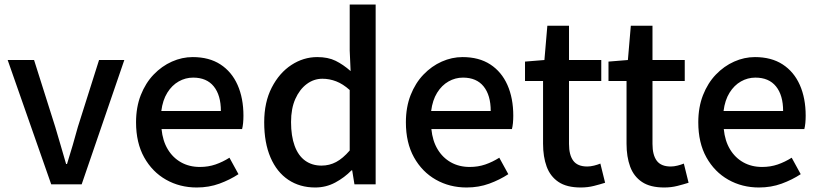

<svg xmlns="http://www.w3.org/2000/svg" viewBox="-20 -817 3633 851"><path d="M207 0 14 -551H131L225 -254Q237 -214 249 -172.5Q261 -131 273 -90H277Q290 -131 302 -172.5Q314 -214 325 -254L419 -551H531L342 0Z M852 14Q777 14 716 -20.5Q655 -55 619 -119.5Q583 -184 583 -275Q583 -342 604 -395.5Q625 -449 661 -486.5Q697 -524 742 -544Q787 -564 834 -564Q907 -564 957 -531.5Q1007 -499 1033 -440.5Q1059 -382 1059 -304Q1059 -287 1057.5 -271.5Q1056 -256 1053 -245H696Q701 -193 723.5 -155.5Q746 -118 782.5 -97.5Q819 -77 866 -77Q903 -77 935 -88Q967 -99 997 -118L1037 -45Q999 -20 952.5 -3Q906 14 852 14ZM695 -325H959Q959 -395 927.5 -434Q896 -473 836 -473Q802 -473 772 -456Q742 -439 721.5 -406Q701 -373 695 -325Z M1377 14Q1309 14 1258 -20Q1207 -54 1179 -119Q1151 -184 1151 -275Q1151 -364 1184.5 -429Q1218 -494 1271.5 -529Q1325 -564 1386 -564Q1434 -564 1467.5 -547.5Q1501 -531 1534 -502L1530 -593V-797H1645V0H1551L1541 -62H1538Q1507 -30 1466 -8Q1425 14 1377 14ZM1405 -83Q1440 -83 1470 -99Q1500 -115 1530 -150V-418Q1500 -445 1470 -456.5Q1440 -468 1409 -468Q1371 -468 1339.5 -444.5Q1308 -421 1289 -378.5Q1270 -336 1270 -276Q1270 -214 1286 -170.5Q1302 -127 1332.5 -105Q1363 -83 1405 -83Z M2048 14Q1973 14 1912 -20.5Q1851 -55 1815 -119.5Q1779 -184 1779 -275Q1779 -342 1800 -395.5Q1821 -449 1857 -486.5Q1893 -524 1938 -544Q1983 -564 2030 -564Q2103 -564 2153 -531.5Q2203 -499 2229 -440.5Q2255 -382 2255 -304Q2255 -287 2253.5 -271.5Q2252 -256 2249 -245H1892Q1897 -193 1919.5 -155.5Q1942 -118 1978.5 -97.5Q2015 -77 2062 -77Q2099 -77 2131 -88Q2163 -99 2193 -118L2233 -45Q2195 -20 2148.5 -3Q2102 14 2048 14ZM1891 -325H2155Q2155 -395 2123.5 -434Q2092 -473 2032 -473Q1998 -473 1968 -456Q1938 -439 1917.5 -406Q1897 -373 1891 -325Z M2554 14Q2492 14 2455.5 -10.5Q2419 -35 2403 -78.5Q2387 -122 2387 -180V-458H2307V-544L2393 -551L2406 -703H2502V-551H2645V-458H2502V-179Q2502 -130 2521 -104.5Q2540 -79 2583 -79Q2597 -79 2613 -83Q2629 -87 2641 -92L2662 -7Q2640 0 2612.5 7Q2585 14 2554 14Z M2924 14Q2862 14 2825.5 -10.5Q2789 -35 2773 -78.5Q2757 -122 2757 -180V-458H2677V-544L2763 -551L2776 -703H2872V-551H3015V-458H2872V-179Q2872 -130 2891 -104.5Q2910 -79 2953 -79Q2967 -79 2983 -83Q2999 -87 3011 -92L3032 -7Q3010 0 2982.5 7Q2955 14 2924 14Z M3344 14Q3269 14 3208 -20.5Q3147 -55 3111 -119.5Q3075 -184 3075 -275Q3075 -342 3096 -395.5Q3117 -449 3153 -486.5Q3189 -524 3234 -544Q3279 -564 3326 -564Q3399 -564 3449 -531.5Q3499 -499 3525 -440.5Q3551 -382 3551 -304Q3551 -287 3549.5 -271.5Q3548 -256 3545 -245H3188Q3193 -193 3215.5 -155.5Q3238 -118 3274.5 -97.5Q3311 -77 3358 -77Q3395 -77 3427 -88Q3459 -99 3489 -118L3529 -45Q3491 -20 3444.5 -3Q3398 14 3344 14ZM3187 -325H3451Q3451 -395 3419.5 -434Q3388 -473 3328 -473Q3294 -473 3264 -456Q3234 -439 3213.5 -406Q3193 -373 3187 -325Z"/></svg>

Font: Noto Sans KR Thin Medium
Style: Regular
Weight: 500
Version: Version 2.004-H2;hotconv 1.0.118;makeotfexe 2.5.65603